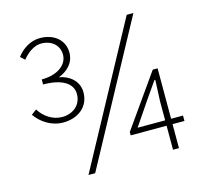

<svg xmlns="http://www.w3.org/2000/svg" viewBox="-107 -862 1071 997"><g transform="rotate(-15 428.5 -363.0)"><path d="M194 -284C273 -284 335 -330 335 -409C335 -471 285 -508 232 -517C280 -535 318 -572 318 -627C318 -697 261 -739 189 -739C136 -739 92 -708 64 -671L87 -650C114 -685 152 -710 187 -710C246 -710 283 -674 283 -625C283 -574 233 -529 143 -529V-502C240 -502 300 -469 300 -409C300 -349 253 -313 196 -313C145 -313 100 -344 74 -386L46 -365C75 -323 128 -284 194 -284ZM249 13H285L692 -739H656ZM707 0H739V-129H803V-158H739V-429H713L514 -147V-129H707ZM707 -158H559L643 -282L707 -374H712L707 -261Z"/></g></svg>

Font: Harano Aji Gothic ExtraLight
Style: Regular
Weight: 250
Foundry: Masamichi Hosoda
Version: HaranoAjiGothic-ExtraLight version 20230610;ttx 4.39.4